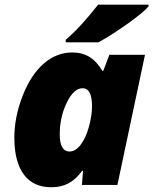

<svg xmlns="http://www.w3.org/2000/svg" viewBox="-20 -786 651 816"><path d="M259.3 -606V-617.2Q318.8 -666.5 397 -766.1H611.3V-758.8Q589.8 -732.9 518.6 -682.6Q447.3 -632.3 397.9 -606ZM198.2 9.8Q121.1 9.8 81.1 -44.4Q41 -98.6 41 -201.2Q41 -289.1 76.4 -379.2Q111.8 -469.2 166.3 -516.1Q220.7 -563 287.1 -563Q328.6 -563 359.6 -544.4Q390.6 -525.9 415 -484.9H418.9L444.8 -553.2H596.2L479 0H328.1L333 -60.1H329.1Q302.2 -22.9 270.8 -6.6Q239.3 9.8 198.2 9.8ZM275.9 -142.1Q300.3 -142.1 322.3 -170.2Q344.2 -198.2 357.7 -246.6Q371.1 -294.9 371.1 -334Q371.1 -411.1 331.1 -411.1Q293.5 -411.1 263.7 -349.6Q233.9 -288.1 233.9 -215.1Q233.9 -142.1 275.9 -142.1Z"/></svg>

Font: Open Sans Hebrew Extra Bold
Style: Italic
Weight: 800
Italic angle: -12°
Foundry: Ascender Corporation, Yanek Iontef
Version: Version 2.001;PS 002.001;hotconv 1.0.70;makeotf.lib2.5.58329